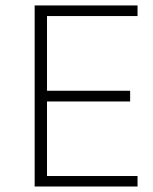

<svg xmlns="http://www.w3.org/2000/svg" viewBox="-20 -678 558 698"><path d="M480 -38.1V0H106V-658.2H480V-619.6H150.9V-348.1H453.1V-309.1H150.9V-38.1Z"/></svg>

Font: Estedad-FD ExtraLight
Style: Regular
Weight: 200
Designer: Amin Abedi
Version: Version 7.3